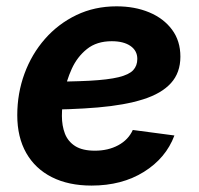

<svg xmlns="http://www.w3.org/2000/svg" viewBox="-20 -575 630 607"><path d="M269.4 11.7Q196.7 11.7 144 -14.9Q91.3 -41.5 62.9 -91.4Q34.6 -141.2 34.6 -210.9Q34.6 -280 57.4 -342.1Q80.2 -404.1 122.1 -451.9Q164.1 -499.8 221.6 -527.4Q279.1 -555 348.5 -555Q406.2 -555 451.9 -535.9Q497.5 -516.8 523.9 -481.2Q550.3 -445.7 550.3 -396Q550.3 -345.1 520.5 -312.3Q490.8 -279.4 432.7 -261Q374.6 -242.6 289.6 -235.3Q204.6 -228 94 -228L109.2 -316.6Q202.7 -316.6 262.4 -319.7Q322.1 -322.9 355.1 -331Q388.1 -339.1 401.1 -353.2Q414.1 -367.2 414.1 -388.8Q414.1 -414.7 392.5 -429.7Q370.8 -444.7 333.4 -444.7Q285.6 -444.7 254.8 -419.9Q224 -395.2 206.9 -357.5Q189.7 -319.8 182.7 -279.7Q175.7 -239.5 175.7 -208.5Q175.7 -177.4 185.3 -152.4Q195 -127.5 217.9 -113Q240.8 -98.6 280 -98.6Q322 -98.6 354 -115.9Q385.9 -133.2 399.8 -164.1L531.4 -146.7Q504.6 -75.1 435 -31.7Q365.5 11.7 269.4 11.7Z"/></svg>

Font: Adwaita Sans
Style: Italic
Weight: 400
Italic angle: -9.39999°
Designer: Rasmus Andersson
Foundry: rsms
Version: Version 4.001;git-9221beed3